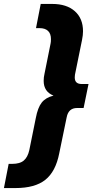

<svg xmlns="http://www.w3.org/2000/svg" viewBox="-97 -762 509 976"><path d="M353 -335 328 -213H295Q251 -213 242 -166L204 18Q186 110 133.5 152Q81 194 -19 194H-77L-53 71H-35Q4 71 24 54Q44 37 52 1L85 -162Q95 -215 115 -240.5Q135 -266 175 -276Q125 -296 125 -351Q125 -369 129 -386L160 -540Q162 -548 162 -563Q162 -591 147 -605Q132 -619 104 -619H86L110 -742H168Q242 -742 283.5 -705Q325 -668 325 -603Q325 -584 320 -559L284 -382Q283 -377 283 -368Q283 -335 318 -335Z"/></svg>

Font: Idrija
Style: Bold Italic
Weight: 700
Italic angle: -11.3°
Designer: Julieta Ulanovsky
Foundry: Julieta Ulanovsky
Version: Version 7.200